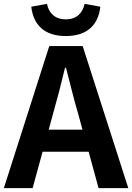

<svg xmlns="http://www.w3.org/2000/svg" viewBox="-24 -981 689 1001"><path d="M252 -386C274 -463 296 -547 315 -628H320C341 -548 361 -463 384 -386L406 -305H230ZM-4 0H146L198 -190H438L490 0H645L407 -741H233ZM319 -793C430 -793 489 -851 499 -946L417 -961C407 -912 374 -880 319 -880C264 -880 230 -912 221 -961L139 -946C150 -851 208 -793 319 -793Z"/></svg>

Font: Source Han Sans JP
Style: Bold
Weight: 700
Designer: Ryoko NISHIZUKA 西塚涼子 (kana, bopomofo & ideographs); Paul D. Hunt (Latin, Greek & Cyrillic); Sandoll Communications 산돌커뮤니
Foundry: Adobe
Version: Version 2.002;hotconv 1.0.116;makeotfexe 2.5.65601